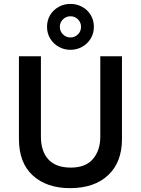

<svg xmlns="http://www.w3.org/2000/svg" viewBox="-20 -967 731 997"><path d="M343.3 10Q223.3 10 150.8 -55.4Q78.3 -120.8 78.3 -245.8V-675H192.5V-257.5Q192.5 -180.8 231.7 -138.8Q270.8 -96.7 347.5 -96.7Q425 -96.7 462.9 -141.7Q500.8 -186.7 500.8 -256.7V-675H613.3V-244.2Q613.3 -125 541.7 -57.5Q470 10 343.3 10ZM345.8 -708.3Q312.5 -708.3 284.6 -724.2Q256.7 -740 240.4 -767.1Q224.2 -794.2 224.2 -827.5Q224.2 -861.7 240.4 -888.8Q256.7 -915.8 284.6 -931.2Q312.5 -946.7 345.8 -946.7Q379.2 -946.7 407.1 -931.2Q435 -915.8 451.2 -888.8Q467.5 -861.7 467.5 -827.5Q467.5 -794.2 451.2 -767.1Q435 -740 407.1 -724.2Q379.2 -708.3 345.8 -708.3ZM345.8 -772.5Q368.3 -772.5 384.6 -788.3Q400.8 -804.2 400.8 -827.5Q400.8 -850.8 384.6 -866.7Q368.3 -882.5 345.8 -882.5Q323.3 -882.5 307.1 -866.7Q290.8 -850.8 290.8 -827.5Q290.8 -804.2 307.1 -788.3Q323.3 -772.5 345.8 -772.5Z"/></svg>

Font: Funnel Sans Medium
Style: Regular
Weight: 500
Version: Version 1.000; Beta; Release 5; Build 24; ttfautohint (v1.8.